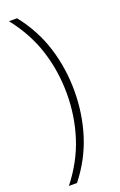

<svg xmlns="http://www.w3.org/2000/svg" viewBox="-192 -857 701 1126"><g transform="rotate(-20 158.5 -294.0)"><path d="M28.5 220Q120.5 103 161.5 -25.8Q202.5 -154.5 202.5 -294Q202.5 -433.5 161.5 -562.5Q120.5 -691.5 28.5 -808H79Q168 -695.5 208.8 -565.5Q249.5 -435.5 249.5 -294Q249.5 -152.5 208.8 -22.5Q168 107.5 79 220Z"/></g></svg>

Font: Encode Sans XLt
Style: Regular
Weight: 200
Designer: Multiple Designers
Foundry: Impallari Type
Version: Version 3.002; ttfautohint (v1.8.3) -l 8 -r 50 -G 200 -x 14 